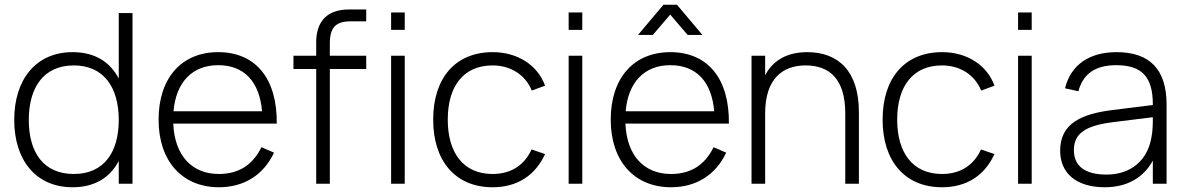

<svg xmlns="http://www.w3.org/2000/svg" viewBox="-20 -775 5002 810"><path d="M481 -720V-443.5C445 -513 381 -555 286.5 -555C131 -555 40 -439.5 40 -269C40 -102 129 15 286.5 15C380 15 444.5 -26.5 481 -96V0H539V-720ZM291.5 -499C416.5 -499 481 -408 481 -269C481 -135 420.5 -41 291.5 -41C164.5 -41 101.5 -130.5 101.5 -269C101.5 -405.5 163.5 -499 291.5 -499Z M903.5 -41C789 -41 716.5 -119.5 711 -253.5H1147.5C1150 -442.5 1059 -555 900.5 -555C746 -555 649 -446 649 -270C649 -95 749 15 903.5 15C1009.5 15 1092 -37 1136 -131L1083 -154C1048 -83 991 -41 903.5 -41ZM712 -305.5C722.5 -428 791 -500 900.5 -500C1009.5 -500 1075 -431 1085.5 -305.5Z M1314 -484V0H1371.5V-484H1525V-540H1371.5V-591C1371.5 -659.5 1396 -685 1460.5 -685H1525V-735H1452C1362 -735 1314 -686.5 1314 -596.5V-540H1218V-484ZM1687.5 -649V-722.5H1630V-649ZM1687.5 0V-540H1630V0Z M2058 15C2160.5 15 2237 -33 2279.5 -125L2222.5 -144.5C2192.5 -78 2135.5 -41 2058 -41C1933.5 -41 1869 -132 1869 -270C1869 -413.5 1937 -499 2058 -499C2134.5 -499 2196 -459.5 2223.5 -393L2279.5 -413.5C2248 -500.5 2163.5 -555 2058.5 -555C1901.5 -555 1807.5 -446.5 1807.5 -270C1807.5 -95 1902 15 2058 15Z M2436.5 -649V-722.5H2379V-649ZM2436.5 0V-540H2379V0Z M2671.5 -627.5H2734L2807.5 -713.5L2881 -627.5H2943.5L2836 -755H2779ZM2811 -41C2696.5 -41 2624 -119.5 2618.5 -253.5H3055C3057.5 -442.5 2966.5 -555 2808 -555C2653.5 -555 2556.5 -446 2556.5 -270C2556.5 -95 2656.5 15 2811 15C2917 15 2999.5 -37 3043.5 -131L2990.5 -154C2955.5 -83 2898.5 -41 2811 -41ZM2619.5 -305.5C2630 -428 2698.5 -500 2808 -500C2917 -500 2982.5 -431 2993 -305.5Z M3546 0H3603.5V-301.5C3603.5 -476 3516 -555 3385.5 -555C3281.5 -555 3232.5 -503.5 3208 -458V-540H3150.5V0H3208V-296.5C3208 -444.5 3283 -499 3379 -499C3476.5 -499 3546 -444.5 3546 -296.5Z M3954 15C4056.5 15 4133 -33 4175.5 -125L4118.5 -144.5C4088.5 -78 4031.5 -41 3954 -41C3829.5 -41 3765 -132 3765 -270C3765 -413.5 3833 -499 3954 -499C4030.5 -499 4092 -459.5 4119.5 -393L4175.5 -413.5C4144 -500.5 4059.5 -555 3954.5 -555C3797.5 -555 3703.5 -446.5 3703.5 -270C3703.5 -95 3798 15 3954 15Z M4332.5 -649V-722.5H4275V-649ZM4332.5 0V-540H4275V0Z M4691 -555C4574.5 -555 4497.5 -501 4473 -402.5L4529.5 -390C4549 -464 4601.5 -500 4689 -500C4797 -500 4843.5 -451 4843.5 -335V-332L4675 -311C4544.5 -295 4452.5 -255.5 4452.5 -139.5C4452.5 -42.5 4523 15 4640.5 15C4733.5 15 4804 -24.5 4843.5 -97.5V0H4901.5V-334C4901.5 -481.5 4831 -555 4691 -555ZM4843.5 -280.5C4843.5 -257 4843.5 -224 4838 -197.5C4822 -99 4751 -38.5 4648.5 -38.5C4557.5 -38.5 4510.5 -74 4510.5 -141.5C4510.5 -211.5 4557.5 -245 4678 -260Z"/></svg>

Font: Vela Sans Light
Style: Regular
Weight: 300
Designer: Principal design: Mikhail Sharanda - project Manrope.
Design modification: Ravid Balaliev
Foundry: Mikhail Sharanda
Version: Version 1.001